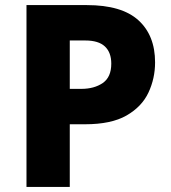

<svg xmlns="http://www.w3.org/2000/svg" viewBox="-20 -734 670 754"><path d="M321 -714Q458 -714 523.5 -654.5Q589 -595 589 -489Q589 -426 563 -370.5Q537 -315 477 -280.5Q417 -246 314 -246H254V0H84V-714ZM315 -575H254V-385H299Q350 -385 383.5 -408Q417 -431 417 -484Q417 -528 392 -551.5Q367 -575 315 -575Z"/></svg>

Font: Noto Sans Gujarati UI ExtraBold
Style: Regular
Weight: 800
Designer: Jelle Bosma - Monotype Design Team, Universal Thirst
Foundry: Monotype Imaging Inc.
Version: Version 2.106; ttfautohint (v1.8.4.7-5d5b)